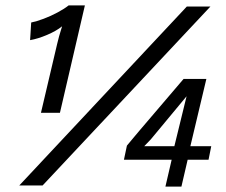

<svg xmlns="http://www.w3.org/2000/svg" viewBox="-20 -684 834 708"><path d="M131 -268 191 -523Q194 -536 198 -550.5Q202 -565 205.5 -575.5Q209 -586 209 -587Q188 -570 154 -555.5Q120 -541 91 -536L95 -601Q115 -605 141.5 -615Q168 -625 193 -638.5Q218 -652 233 -664H293L201 -268ZM51 0 669 -660H756L137 0ZM590 4 613 -95H437L448 -147Q457 -158 463 -165Q469 -172 475.5 -180Q482 -188 494 -202L657 -393H741L682 -145H759L749 -95H672L649 4ZM512 -145H623L668 -329L536 -170Q529 -163 523 -156.5Q517 -150 512 -145Z"/></svg>

Font: Work Sans
Style: Italic
Weight: 400
Italic angle: -13°
Designer: Wei Huang
Foundry: Wei Huang
Version: Version 2.012